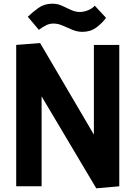

<svg xmlns="http://www.w3.org/2000/svg" viewBox="-20 -1012 737 1043"><path d="M503 11 192 -512H206V0H68V-768L198 -778L501 -262H490V-768H628V0ZM495 -981 556 -915Q534 -885 502.5 -862Q471 -839 428 -839Q400 -839 373.5 -850Q347 -861 321.5 -872.5Q296 -884 270 -884Q250 -884 232 -875.5Q214 -867 191 -850L131 -921Q157 -946 189 -969Q221 -992 264 -992Q293 -992 317.5 -980.5Q342 -969 365.5 -958Q389 -947 414 -947Q434 -947 456.5 -955.5Q479 -964 495 -981Z"/></svg>

Font: Yaldevi ExtraLight
Style: Regular
Weight: 200
Designer: Sol Matas, Rajitha Manaperi, Kosala Senevirathne
Foundry: Mooniak
Version: Version 1.100